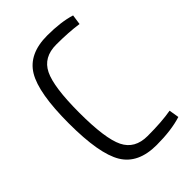

<svg xmlns="http://www.w3.org/2000/svg" viewBox="-214 -788 885 885"><g transform="rotate(-45 229.0 -345.0)"><path d="M267 -702Q356 -702 417 -683L410 -634Q348 -643 267 -643Q184 -643 152 -578Q120 -513 120 -345Q120 -177 152 -112Q184 -47 267 -47Q360 -47 421 -58L429 -9Q363 12 267 12Q147 12 99 -67.5Q51 -147 51 -345Q51 -543 99 -622.5Q147 -702 267 -702Z"/></g></svg>

Font: exo2condensed_l
Style: Regular
Weight: 300
Width: 3
Designer: Natanael Gama
Version: Version 1.001;PS 001.001;hotconv 1.0.70;makeotf.lib2.5.58329